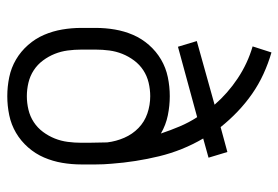

<svg xmlns="http://www.w3.org/2000/svg" viewBox="-142 -634 783 540"><g transform="rotate(90 250.0 -363.5)"><path d="M250 8Q223 8 196.5 2.5Q170 -3 147 -16.5Q124 -30 106 -50.5Q88 -71 77.5 -95.5Q67 -120 62.5 -146.5Q58 -173 58 -200V-241Q58 -268 62.5 -294.5Q67 -321 77.5 -345.5Q88 -370 106 -390.5Q124 -411 147 -424.5Q170 -438 196.5 -443.5Q223 -449 250 -449Q277 -449 304 -443.5Q331 -438 355 -424Q346 -451 335 -477Q324 -503 309 -526L111 -472L95 -525L274 -575Q242 -612 200 -640Q158 -668 110 -682L127 -735Q158 -726 187.5 -712.5Q217 -699 243.5 -680.5Q270 -662 293.5 -639.5Q317 -617 337 -592L407 -611L423 -558L369 -543Q403 -485 419 -419Q435 -353 440 -285Q441 -274 441.5 -263Q442 -252 442 -241V-200Q442 -173 437.5 -146.5Q433 -120 422.5 -95.5Q412 -71 394 -50.5Q376 -30 353 -16.5Q330 -3 303.5 2.5Q277 8 250 8ZM250 -47Q269 -47 288 -51.5Q307 -56 323 -66.5Q339 -77 350.5 -92.5Q362 -108 369 -125.5Q376 -143 378.5 -162Q381 -181 381 -200V-221Q381 -234 380.5 -247Q380 -260 380 -273Q377 -298 367 -321Q357 -344 339.5 -361Q322 -378 298.5 -386Q275 -394 250 -394Q231 -394 212 -389.5Q193 -385 177 -374.5Q161 -364 149.5 -348.5Q138 -333 131 -315.5Q124 -298 121.5 -279Q119 -260 119 -241V-200Q119 -181 121.5 -162Q124 -143 131 -125.5Q138 -108 149.5 -92.5Q161 -77 177 -66.5Q193 -56 212 -51.5Q231 -47 250 -47Z"/></g></svg>

Font: Iosevka Curly Light
Style: Regular
Weight: 300
Monospace: yes
Designer: Belleve Invis
Foundry: Belleve Invis
Version: Version 22.1.2; ttfautohint (v1.8.4)